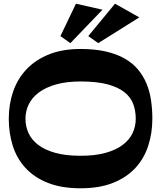

<svg xmlns="http://www.w3.org/2000/svg" viewBox="-20 -989 864 1027"><path d="M794.9 -354Q794.9 -276.9 772.9 -209.2Q751 -141.6 704.6 -91.1Q658.2 -40.5 585.4 -11.2Q512.7 18.1 411.1 18.1Q308.1 18.1 235.1 -11.2Q162.1 -40.5 116 -91.1Q69.8 -141.6 48.3 -209.2Q26.9 -276.9 26.9 -354Q26.9 -431.2 50.3 -499.3Q73.7 -567.4 121.3 -617.9Q168.9 -668.5 241.2 -697.8Q313.5 -727.1 411.1 -727.1Q487.3 -727.1 545.7 -713.6Q604 -700.2 646.5 -676Q689 -651.9 717.5 -617.9Q746.1 -584 763.4 -542.5Q780.8 -501 787.8 -453.1Q794.9 -405.3 794.9 -354ZM706.1 -354Q706.1 -395 693.1 -431.4Q680.2 -467.8 646.7 -494.9Q613.3 -522 556.2 -537.6Q499 -553.2 411.1 -553.2Q335.9 -553.2 280.5 -537.6Q225.1 -522 188.5 -494.9Q151.9 -467.8 134 -431.4Q116.2 -395 116.2 -354Q116.2 -313 132.6 -277.1Q148.9 -241.2 184.3 -214.1Q219.7 -187 275.6 -171.4Q331.5 -155.8 411.1 -155.8Q489.3 -155.8 544.9 -171.4Q600.6 -187 636.5 -214.1Q672.4 -241.2 689.2 -277.1Q706.1 -313 706.1 -354ZM528.3 -937 356.4 -758.3 303.2 -795.9 386.2 -969.2ZM725.1 -896 505.4 -758.3 452.1 -795.9 595.2 -969.2Z"/></svg>

Font: Peralta
Style: Regular
Weight: 400
Designer: Astigmatic (AOETI)
Foundry: Astigmatic (AOETI)
Version: Version 1.000